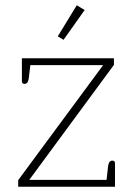

<svg xmlns="http://www.w3.org/2000/svg" viewBox="-20 -708 505 728"><path d="M199 -570 271 -688 301 -670 221 -557ZM49 -25 371 -461H95L89 -410Q86 -390 73 -390Q63 -390 63 -400V-487H412V-462L91 -26H384L390 -79Q393 -99 406 -99Q416 -99 416 -89V0H49Z"/></svg>

Font: Maitree ExtraLight
Style: Regular
Weight: 250
Designer: CadsonDemak Team
Foundry: CadsonDemak
Version: Version 1.002